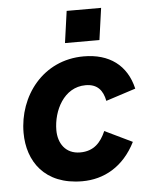

<svg xmlns="http://www.w3.org/2000/svg" viewBox="-52 -740 627 794"><g transform="rotate(-5 262.0 -343.0)"><path d="M258 10.5C348 10.5 430 -34 480 -133.5L366 -188.5C346 -142.5 316.5 -109 259.5 -109C198 -109 169 -155.5 169 -209C169 -289.5 215 -384 305.5 -384C354.5 -384 377 -356 385.5 -312L509 -352C486 -451.5 413.5 -503.5 308 -503.5C138 -503.5 33 -362 33 -210C33 -92.5 101 10.5 258 10.5ZM236 -565H379L397.5 -697H254.5Z"/></g></svg>

Font: HK Grotesk ExtraBold
Style: Italic
Weight: 800
Italic angle: -16°
Designer: Alfredo Marco Pradil
Foundry: Hanken Design Co.
Version: Version 3.001;FEAKit 1.0